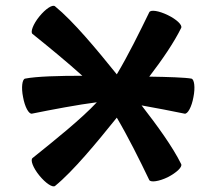

<svg xmlns="http://www.w3.org/2000/svg" viewBox="-20 -604 743 674"><path d="M92 -205C161 -219 256 -237 320 -245C265 -186 170 -110 94 -49C86 -42 96 -15 118 12C140 39 164 55 173 49C237 -3 320 -104 390 -191C429 -125 470 -43 504 28C509 37 538 33 569 18C600 2 621 -18 616 -28C586 -89 532 -163 477 -234C527 -225 585 -214 628 -205C639 -203 653 -229 659 -263C666 -297 662 -326 652 -328C631 -332 570 -334 504 -335C550 -395 591 -455 616 -506C621 -516 600 -536 569 -551C538 -566 509 -571 504 -561C470 -491 429 -408 390 -343C320 -430 237 -530 173 -582C164 -589 140 -573 118 -546C96 -519 86 -491 94 -485C150 -440 216 -386 269 -338C189 -338 108 -336 68 -328C58 -326 54 -297 61 -263C67 -229 81 -203 92 -205Z"/></svg>

Font: Nupuram
Style: Bold
Weight: 700
Designer: Santhosh Thottingal (santhosh.thottingal@gmail.com)
Foundry: SMC
Version: Version 1.000